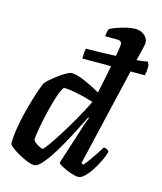

<svg xmlns="http://www.w3.org/2000/svg" viewBox="-118 -886 819 973"><g transform="rotate(15 291.5 -400.0)"><path d="M154 0Q138 0 115.5 -9Q93 -18 70 -31Q47 -44 31 -56.5Q15 -69 14 -75Q14 -112 21 -156Q28 -200 39 -243.5Q50 -287 61.5 -324.5Q73 -362 82 -386Q91 -410 94 -414Q99 -421 115 -435Q131 -449 151 -464Q171 -479 189.5 -489.5Q208 -500 217 -500Q244 -500 287 -481.5Q330 -463 371 -439Q374 -454 383 -496.5Q392 -539 401 -585H250Q250 -610 251.5 -622Q253 -634 255 -638Q290 -638 331 -639Q372 -640 411 -642Q415 -664 417.5 -680.5Q420 -697 420 -704Q420 -724 395 -724H333Q333 -735 335.5 -746.5Q338 -758 341 -764Q353 -771 377 -779.5Q401 -788 426.5 -794Q452 -800 470 -800Q499 -800 519 -784Q539 -768 539 -742Q539 -739 535 -721.5Q531 -704 525 -679L517 -648Q561 -652 575 -656L583 -638Q583 -620 581.5 -606.5Q580 -593 578 -585H503L383 -73L393 -66Q403 -76 417.5 -96Q432 -116 447 -139Q462 -162 472 -178Q481 -178 489.5 -173Q498 -168 500 -163Q495 -142 482 -114.5Q469 -87 452 -60.5Q435 -34 417 -17Q399 0 384 0Q369 0 344.5 -8.5Q320 -17 299 -28Q278 -39 276 -46L336 -233Q343 -257 350 -276Q357 -295 361 -301L356 -304Q339 -270 318 -229Q297 -188 274.5 -147.5Q252 -107 229.5 -73.5Q207 -40 187.5 -20Q168 0 154 0ZM173 -91Q178 -91 195 -114Q212 -137 235.5 -173.5Q259 -210 283 -250.5Q307 -291 326.5 -327.5Q346 -364 356 -386Q262 -415 199 -418Q188 -406 177.5 -376.5Q167 -347 157 -309Q147 -271 139 -233Q131 -195 126.5 -165.5Q122 -136 122 -124Q130 -112 147 -101.5Q164 -91 173 -91Z"/></g></svg>

Font: Texturina 72pt 72pt Regular
Style: Bold Italic
Weight: 700
Italic angle: -11°
Designer: Guillermo Torres Carreño
Foundry: Omnibus-Type
Version: Version 1.002; ttfautohint (v1.8.3)